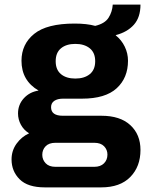

<svg xmlns="http://www.w3.org/2000/svg" viewBox="-20 -623 640 831"><path d="M174 188Q100 188 65 153Q30 118 30 67Q30 29 51.5 -1Q73 -31 106 -46Q83 -60 70.5 -83Q58 -106 58 -132Q58 -170 83 -197.5Q108 -225 147 -231Q73 -274 73 -360Q73 -432 128 -476.5Q183 -521 303 -521Q356 -521 392 -511Q434 -521 450 -546.5Q466 -572 468 -603H588Q588 -548 559.5 -516Q531 -484 481 -471V-470Q506 -450 520 -421Q534 -392 534 -360Q534 -286 485 -241Q436 -196 335 -196H253Q229 -196 215 -186.5Q201 -177 201 -159Q201 -122 252 -122H419Q500 -122 544 -81.5Q588 -41 588 26Q588 98 544 143Q500 188 418 188ZM306 -283Q345 -283 368.5 -302Q392 -321 392 -358Q392 -395 368.5 -414Q345 -433 306 -433Q267 -433 244 -414Q221 -395 221 -358Q221 -321 244 -302Q267 -283 306 -283ZM220 99H388Q415 99 430 84Q445 69 445 46Q445 25 430.5 10Q416 -5 388 -5H220Q192 -5 177.5 10Q163 25 163 47Q163 68 177.5 83.5Q192 99 220 99Z"/></svg>

Font: Chivo Mono
Style: Bold
Weight: 700
Monospace: yes
Designer: Hector Gatti
Foundry: Omnibus-Type
Version: Version 1.008; ttfautohint (v1.8.4.7-5d5b)